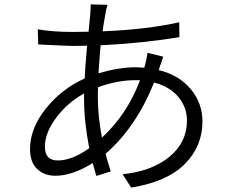

<svg xmlns="http://www.w3.org/2000/svg" viewBox="-20 -808 1040 871"><path d="M442.4 -183.6Q557.6 -290 615.2 -444.3H595.7Q510.7 -444.3 424.8 -412.1Q423.8 -397.5 423.8 -366.2Q423.8 -283.2 442.4 -183.6ZM361.3 -359.4V-383.8Q286.1 -342.8 234.9 -273.9Q183.6 -205.1 183.6 -142.6Q183.6 -80.1 242.2 -80.1Q306.6 -80.1 384.8 -135.7Q361.3 -257.8 361.3 -359.4ZM703.1 -500 700.2 -490.2Q793 -466.8 845.7 -403.3Q898.4 -339.8 898.4 -256.8Q898.4 -144.5 818.4 -64Q738.3 16.6 575.2 43L536.1 -17.6Q668.9 -31.2 748.5 -96.7Q828.1 -162.1 828.1 -260.7Q828.1 -321.3 789.1 -368.2Q750 -415 678.7 -433.6Q598.6 -232.4 459 -110.4Q462.9 -91.8 482.4 -30.3L417 -9.8Q414.1 -19.5 400.4 -68.4Q308.6 -10.7 231.4 -10.7Q179.7 -10.7 147.9 -42Q116.2 -73.2 116.2 -131.8Q116.2 -225.6 188 -315.4Q259.8 -405.3 364.3 -452.1Q365.2 -488.3 375 -600.6Q352.5 -599.6 309.6 -599.6Q290 -599.6 153.3 -606.4L151.4 -674.8Q219.7 -663.1 310.5 -663.1Q357.4 -663.1 381.8 -664.1Q382.8 -677.7 385.7 -705.1Q388.7 -732.4 389.6 -744.1Q391.6 -783.2 391.6 -788.1L467.8 -786.1Q461.9 -770.5 458 -744.1Q449.2 -694.3 445.3 -666Q645.5 -673.8 793 -707L793.9 -639.6Q630.9 -612.3 436.5 -602.5Q432.6 -560.5 426.8 -475.6Q520.5 -502.9 595.7 -502.9Q609.4 -502.9 634.8 -501L638.7 -516.6Q644.5 -537.1 649.4 -568.4L720.7 -550.8Q718.8 -545.9 703.1 -500Z"/></svg>

Font: GenEi Gothic M SemiLight
Style: Regular
Weight: 350
Designer: o_tamon (Modified); [Source Han Sans]
Ryoko NISHIZUKA  (kana & ideographs); Paul D. Hunt (Latin, Greek & Cyrillic); Wenl
Version: Version 1.1a;Original Version 1.004